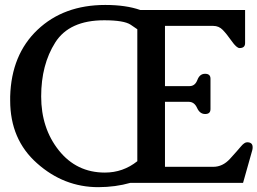

<svg xmlns="http://www.w3.org/2000/svg" viewBox="-20 -736 1050 783"><path d="M511.2 9.8Q451.7 26.9 381.3 27.3Q240.2 27.3 130.9 -70.3Q21.5 -167 21.5 -326.2Q21.5 -334.5 21.5 -342.8Q26.4 -513.2 132.8 -614.3Q239.7 -715.8 409.2 -715.8Q493.7 -715.8 551.8 -695.3H979.5V-560.1Q979.5 -540 957 -540Q944.8 -540 924.6 -568.8Q904.3 -597.7 888.4 -614Q872.6 -630.4 849.6 -630.4H652.8V-384.8H752.9Q775.4 -384.8 784.9 -409.9Q794.4 -435.1 816.4 -435.1Q838.4 -435.1 838.4 -415V-291Q838.4 -271 816.7 -271Q794.9 -271 783.7 -295.9Q772.5 -320.8 749.5 -320.8H652.8V-55.7H849.6Q888.2 -55.7 918 -88.4Q947.8 -121.1 962.2 -138.4Q976.6 -155.8 987.8 -155.8Q1010.3 -155.8 1010.3 -135.7Q1010.3 -128.4 1008.8 -123.5L971.2 9.8ZM404.8 -653.3Q262.7 -653.3 205.3 -562.7Q147.9 -472.2 147.9 -342.8Q147.9 -213.4 219.7 -123Q292 -32.2 407.7 -32.2Q481.9 -32.2 540 -78.6V-616.7Q540 -617.2 512.7 -635.3Q485.4 -653.3 404.8 -653.3Z"/></svg>

Font: Caudex
Style: Bold
Weight: 700
Version: Version 1.01